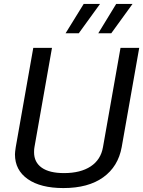

<svg xmlns="http://www.w3.org/2000/svg" viewBox="-20 -943 727 975"><path d="M56 -159Q56 -170 60 -196L149 -700H244L155 -196Q153 -187 153 -170Q153 -119 192 -91.5Q231 -64 305 -64Q389 -64 440.5 -98Q492 -132 503 -196L592 -700H687L598 -196Q580 -97 504 -42.5Q428 12 302 12Q186 12 121 -33.5Q56 -79 56 -159ZM405 -923H488L380 -774H313ZM570 -923H653L545 -774H479Z"/></svg>

Font: KoHo Medium
Style: Italic
Weight: 500
Italic angle: -10°
Designer: Cadson Demak & Katatrad Team
Foundry: Cadson Demak Co.,Ltd.
Version: Version 1.000